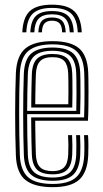

<svg xmlns="http://www.w3.org/2000/svg" viewBox="-20 -781 432 809"><path d="M202.1 7.6Q125.3 7.6 87.6 -22.3Q50 -52.1 46.9 -125.3Q45.2 -168 44.5 -213.5Q43.7 -258.9 43.8 -304.6Q43.8 -350.2 44.6 -393.2Q45.5 -436.2 46.9 -473.5Q50.5 -547.4 87.8 -577.5Q125.1 -607.6 201.2 -607.6Q277.8 -607.6 313.2 -577.3Q348.5 -547 351.8 -475.3Q352.3 -467.8 352.5 -445.5Q352.8 -423.2 352.9 -392.8Q353 -362.5 352.5 -330.6Q352.1 -298.8 350.6 -272.3H128.4Q128.7 -246.4 128.9 -222.9Q129.2 -199.4 129.8 -176.8Q130.4 -154.2 131.1 -130.6Q132.5 -92.8 149 -76.3Q165.5 -59.9 202.1 -59.9Q233.3 -59.9 249.4 -75.3Q265.5 -90.8 267.4 -129.7Q268.3 -147 268.2 -170.1Q268 -193.2 266.8 -211.5H283.7Q284.9 -190.5 285 -167.2Q285 -143.9 284.3 -129Q282.1 -84.8 262.8 -65.6Q243.6 -46.5 202.1 -46.5Q156.7 -46.5 136.3 -66Q116 -85.6 114.2 -129.8Q113.2 -156.2 112.6 -182.9Q112 -209.6 111.8 -235.7Q111.5 -261.8 111.3 -286.2H334.3Q335.5 -312.7 335.8 -342.4Q336.1 -372 336 -399.3Q335.9 -426.6 335.6 -446.8Q335.4 -467 334.9 -474.6Q332.1 -538.8 301 -566.5Q269.9 -594.1 201.2 -594.1Q133.5 -594.1 100 -566.7Q66.5 -539.2 63.6 -471.3Q62.2 -438.3 61.4 -396Q60.7 -353.6 60.7 -307.1Q60.6 -260.7 61.4 -214.6Q62.1 -168.6 63.6 -128Q66.2 -63.2 98.1 -34.5Q129.9 -5.9 202.1 -5.9Q269.2 -5.9 300.5 -33.7Q331.7 -61.6 334.9 -127.1Q335.4 -137.5 335.6 -152.5Q335.7 -167.5 335.4 -183.2Q335 -198.9 334 -211.5H350.9Q352.4 -192.5 352.5 -167.5Q352.6 -142.5 351.8 -126.3Q348.3 -54.6 313.4 -23.5Q278.6 7.6 202.1 7.6ZM202.1 -19.3Q141.8 -19.3 112.4 -43.7Q82.9 -68.1 80.5 -128Q79.2 -163.9 78.4 -207.6Q77.7 -251.3 77.6 -297.8Q77.6 -344.3 78.3 -388.7Q79 -433.1 80.4 -470.3Q83.1 -531.5 112.4 -556.1Q141.8 -580.7 201.2 -580.7Q260.9 -580.7 288.2 -556Q315.4 -531.3 318 -474.3Q318.5 -465 318.9 -437.4Q319.2 -409.7 319.1 -373.1Q319 -336.5 317.7 -300H94.4Q94.4 -256.1 95.1 -211.1Q95.8 -166 97.3 -129.2Q99.5 -76.5 124.6 -54.7Q149.6 -33 202.1 -33Q251.4 -33 275 -54.6Q298.5 -76.3 301.2 -128.2Q301.9 -143.6 301.8 -167.8Q301.8 -192 300.5 -211.5H317.4Q318.6 -191.5 318.7 -167.5Q318.8 -143.6 318 -127.6Q315.2 -69.7 288.2 -44.5Q261.3 -19.3 202.1 -19.3ZM94.4 -313.9H301.4Q302.2 -346.2 302.3 -378.9Q302.4 -411.6 302 -437.3Q301.7 -462.9 301.2 -473.3Q299 -523.4 275.8 -545.2Q252.5 -567 201.2 -567Q148.4 -567 124.1 -544.6Q99.8 -522.2 97.3 -469.5Q95.9 -434.7 95.3 -393.8Q94.7 -352.9 94.4 -313.9ZM111.6 -327.8Q111.6 -345.8 111.9 -370Q112.2 -394.1 112.8 -420Q113.3 -445.8 114.2 -468.6Q116.1 -514.5 136.6 -534Q157.1 -553.5 201.2 -553.5Q243.7 -553.5 263.1 -534.8Q282.5 -516.1 284.3 -472.8Q284.8 -462.6 285.1 -439.3Q285.4 -416 285.3 -386.6Q285.3 -357.2 284.5 -327.8ZM128.5 -341.6H267.8Q268.4 -370.2 268.4 -397Q268.3 -423.8 268.1 -443.8Q267.9 -463.8 267.4 -471.6Q265.9 -506.7 251.3 -523.4Q236.7 -540.1 201.2 -540.1Q164.6 -540.1 148.6 -522.8Q132.6 -505.5 131.1 -467.9Q130.4 -445.9 129.8 -424.9Q129.3 -404 129 -383.5Q128.8 -362.9 128.5 -341.6ZM199.2 -761.3Q263.4 -761.3 292.4 -734.2Q321.5 -707.1 324.5 -644.7H307.6Q305.2 -699.9 280 -723.8Q254.9 -747.7 199.2 -747.7Q143.7 -747.7 118.4 -723.8Q93.2 -699.9 90.9 -644.7H74Q76.7 -707.1 105.7 -734.2Q134.7 -761.3 199.2 -761.3ZM199.2 -734.4Q246.2 -734.4 267.4 -713.6Q288.7 -692.9 290.7 -644.7H273.9Q272.1 -685.5 254.8 -703.1Q237.5 -720.7 199.2 -720.7Q160.9 -720.7 143.6 -703.1Q126.3 -685.5 124.6 -644.7H107.8Q109.8 -692.9 131 -713.6Q152.2 -734.4 199.2 -734.4ZM199.2 -707.3Q228.8 -707.3 242.2 -692.8Q255.6 -678.3 257 -644.7H241.7Q241.4 -671 231.1 -682.4Q220.9 -693.8 199.2 -693.8Q177.9 -693.8 167.5 -682.4Q157.1 -671 156.8 -644.7H141.5Q142.9 -678.3 156.3 -692.8Q169.8 -707.3 199.2 -707.3Z"/></svg>

Font: Big Shoulders Inline Text SC Thin
Style: Regular
Weight: 100
Designer: Patric King
Foundry: XO Type Co
Version: Version 2.002